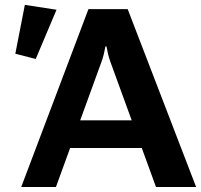

<svg xmlns="http://www.w3.org/2000/svg" viewBox="-20 -751 808 771"><path d="M65.2 0H204.6L387.5 -502.7Q393.3 -518.8 397 -534.1Q400.6 -549.3 403.3 -564.7H407.5Q410.4 -549.3 413.9 -534.2Q417.5 -519 423.3 -502.7L606.4 0H767.6L492.7 -714.4H335.2ZM218.5 -156.7H602.1L567.1 -267.8H253.2ZM123.5 -514.2 207 -711.9 79.8 -731.4 41.5 -535.2Z"/></svg>

Font: Roboto Flex
Style: Regular
Weight: 400
Designer: Berlow after Robertson
Foundry: Google
Version: Version 3.200;gftools[0.9.32]